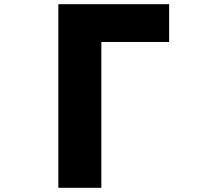

<svg xmlns="http://www.w3.org/2000/svg" viewBox="-20 -831 1040 915"><path d="M463 64V-631H786V-811H258V64Z"/></svg>

Font: LINE Seed JP App_OTF ExtraBold
Style: Regular
Weight: 800
Designer: LINE & Fontrix & Fontworks
Version: Version 1.013